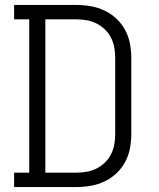

<svg xmlns="http://www.w3.org/2000/svg" viewBox="-20 -755 640 775"><path d="M37 0V-58H98V-677H37V-735H287Q317 -735 346 -730Q375 -725 401.5 -712.5Q428 -700 449.5 -680Q471 -660 485 -634Q499 -608 504.5 -579Q510 -550 510 -521V-215Q510 -185 504.5 -156Q499 -127 485 -101Q471 -75 449.5 -55Q428 -35 401.5 -22.5Q375 -10 346 -5Q317 0 287 0ZM287 -58Q308 -58 329 -61.5Q350 -65 369 -74.5Q388 -84 403.5 -99Q419 -114 428.5 -133Q438 -152 441.5 -172.5Q445 -193 445 -215V-521Q445 -542 441.5 -562.5Q438 -583 428.5 -602Q419 -621 403.5 -636Q388 -651 369 -660.5Q350 -670 329 -673.5Q308 -677 287 -677H163V-58Z"/></svg>

Font: Iosevka Slab Light Extended
Style: Regular
Weight: 300
Width: 7
Monospace: yes
Designer: Belleve Invis
Foundry: Belleve Invis
Version: Version 11.1.0; ttfautohint (v1.8.3)